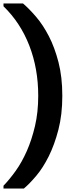

<svg xmlns="http://www.w3.org/2000/svg" viewBox="-35 -840 422 1100"><path d="M102 240Q134 213 172.5 167.5Q211 122 244 56Q277 -10 299.5 -96.5Q322 -183 322 -291Q322 -399 300 -484Q278 -569 244.5 -633.5Q211 -698 171.5 -744Q132 -790 97 -820H-15V-804Q82 -710 133 -578.5Q184 -447 184 -291Q184 -197 165.5 -118Q147 -39 118.5 25.5Q90 90 54.5 139.5Q19 189 -15 224V240Z"/></svg>

Font: Tilda Sans Extra Bold
Style: Regular
Weight: 800
Designer: ParaType Ltd
Foundry: ParaType Ltd
Version: Version 1.009